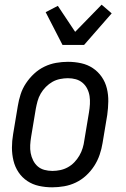

<svg xmlns="http://www.w3.org/2000/svg" viewBox="-20 -792 540 820"><path d="M203 8Q174 8 146.5 2Q119 -4 96.5 -19Q74 -34 59 -56.5Q44 -79 37.5 -106Q31 -133 31 -161.5Q31 -190 36 -219L56 -339Q60 -364 68 -389Q76 -414 91 -436.5Q106 -459 126 -477.5Q146 -496 170 -507.5Q194 -519 219.5 -523.5Q245 -528 270 -528Q299 -528 326.5 -522Q354 -516 376.5 -501Q399 -486 414.5 -463.5Q430 -441 436.5 -414Q443 -387 442.5 -358.5Q442 -330 438 -301L418 -181Q414 -156 405.5 -131Q397 -106 382.5 -83.5Q368 -61 348 -42.5Q328 -24 304 -12.5Q280 -1 254 3.5Q228 8 203 8ZM204 -62Q220 -62 237 -65.5Q254 -69 269.5 -77.5Q285 -86 297.5 -99Q310 -112 319 -127.5Q328 -143 333 -159.5Q338 -176 340 -192L360 -312Q363 -330 364 -347.5Q365 -365 362.5 -381.5Q360 -398 352.5 -413Q345 -428 332.5 -438.5Q320 -449 304 -453.5Q288 -458 270 -458Q254 -458 236.5 -454.5Q219 -451 204 -442.5Q189 -434 176 -421Q163 -408 154 -392.5Q145 -377 140.5 -360.5Q136 -344 133 -328L113 -208Q110 -190 109 -172.5Q108 -155 111 -138.5Q114 -122 121.5 -107Q129 -92 141 -81.5Q153 -71 169.5 -66.5Q186 -62 204 -62ZM247 -600 175 -740 227 -767 301 -656 414 -772 457 -735 339 -600Z"/></svg>

Font: Iosevka Term Curly
Style: Italic
Weight: 400
Italic angle: -9°
Designer: Belleve Invis
Foundry: Belleve Invis
Version: Version 32.3.0